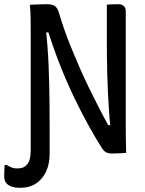

<svg xmlns="http://www.w3.org/2000/svg" viewBox="-71 -725 691 913"><path d="M12 76Q43 76 59 56Q75 36 75 -11V-37Q100 -37 117 -34.5Q134 -32 144.5 -27Q155 -22 160 -16Q165 -10 165 -3V7Q165 54 148.5 90Q132 126 101 147Q70 168 25 168H18Q1 168 -15 162.5Q-31 157 -39 148Q-45 142 -48 133.5Q-51 125 -51 113Q-51 100 -50.5 87Q-50 74 -49 60H-38Q-25 68 -14.5 72Q-4 76 12 76ZM165 1Q152 2 138.5 2.5Q125 3 110 3Q99 3 91.5 -1Q84 -5 79.5 -12.5Q75 -20 75 -33Q75 -102 75 -171Q75 -240 75 -309.5Q75 -379 75 -448Q75 -517 75 -586Q75 -613 74.5 -643Q74 -673 71 -702Q84 -703 98.5 -703.5Q113 -704 127 -704.5Q141 -705 153 -705Q171 -705 182 -700.5Q193 -696 200 -685.5Q207 -675 212 -655Q222 -622 235.5 -583Q249 -544 267 -500Q285 -456 305.5 -408.5Q326 -361 350 -311.5Q374 -262 400 -211.5Q426 -161 454 -111L420 -130H473L455 -109Q450 -158 447 -203Q444 -248 442 -290.5Q440 -333 439 -373.5Q438 -414 437.5 -454.5Q437 -495 437 -537Q437 -579 437 -620.5Q437 -662 437 -703Q450 -704 463.5 -704.5Q477 -705 491 -705Q507 -705 517 -697Q527 -689 527 -672Q527 -604 527 -535.5Q527 -467 527 -398.5Q527 -330 527 -261.5Q527 -193 527 -124Q527 -93 527.5 -61Q528 -29 529 2Q519 3 506.5 3.5Q494 4 482 4.5Q470 5 461 5Q447 5 437 1Q427 -3 416 -17Q387 -62 353 -123Q319 -184 283 -258.5Q247 -333 213.5 -418Q180 -503 151 -597L179 -571H132L146 -597Q151 -552 154.5 -507Q158 -462 160 -416Q162 -370 163 -323.5Q164 -277 164.5 -228.5Q165 -180 165 -130Q165 -100 165 -66Q165 -32 165 1Z"/></svg>

Font: Rec Mono Semicasual
Style: Regular
Weight: 400
Version: Version 1.085; ttfautohint (v1.8.4.7-5d5b)